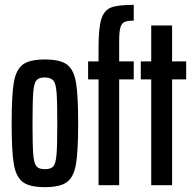

<svg xmlns="http://www.w3.org/2000/svg" viewBox="-20 -763 799 791"><path d="M28 -255Q28 -371 37 -423.5Q46 -476 74 -497Q102 -518 165 -518Q228 -518 256 -497Q284 -476 293 -423.5Q302 -371 302 -255Q302 -139 293 -86.5Q284 -34 256 -13Q228 8 165 8Q102 8 74 -13Q46 -34 37 -86.5Q28 -139 28 -255ZM216 -255Q216 -346 213 -382.5Q210 -419 200 -431Q190 -443 165 -444Q140 -444 130 -432Q120 -420 117 -383Q114 -346 114 -255Q114 -164 117 -127Q120 -90 130 -78Q140 -66 165 -66Q190 -66 200 -78Q210 -90 213 -127Q216 -164 216 -255Z M386 -436H343V-510H386V-566Q386 -648 397.5 -684.5Q409 -721 437.5 -732Q466 -743 531 -743V-678Q505 -678 493 -672.5Q481 -667 476 -649.5Q471 -632 471 -594V-510H531V-436H471V0H386Z M603 0V-436H560V-510H603V-658H689V-510H747V-436H689V0Z"/></svg>

Font: Saira Ultra Condensed SemiBold
Style: Regular
Weight: 600
Width: 1
Designer: Hector Gatti with collaboration of the Omnibus-Type team
Foundry: Omnibus-Type
Version: Version 1.001; ttfautohint (v1.8)